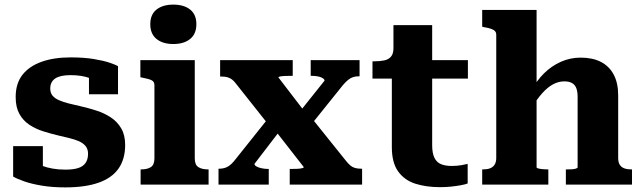

<svg xmlns="http://www.w3.org/2000/svg" viewBox="-20 -801 2783 833"><path d="M362 -134Q362 -154 351.5 -167Q341 -180 323 -188Q305 -196 282 -201.5Q259 -207 234 -213Q200 -221 167 -231.5Q134 -242 107 -260Q80 -278 64 -307Q48 -336 48 -380Q48 -439 77.5 -476.5Q107 -514 160.5 -533Q214 -552 286 -552Q344 -552 386.5 -545Q429 -538 455.5 -529Q482 -520 492 -514V-392H366V-488Q381 -490 389 -486Q397 -482 400 -475.5Q403 -469 402.5 -461Q402 -453 400 -445Q388 -455 371 -461.5Q354 -468 333 -471.5Q312 -475 286 -475Q241 -475 219.5 -460.5Q198 -446 198 -417Q198 -398 208 -386Q218 -374 236.5 -366Q255 -358 279 -352Q303 -346 330 -340Q365 -332 399 -321Q433 -310 461 -291.5Q489 -273 506 -244Q523 -215 523 -172Q523 -111 494.5 -70Q466 -29 408 -8.5Q350 12 263 12Q207 12 162 4.5Q117 -3 85.5 -14Q54 -25 37 -35V-167H166V-39Q147 -46 136.5 -55.5Q126 -65 122.5 -75Q119 -85 121.5 -91.5Q124 -98 131 -98Q144 -89 163.5 -81.5Q183 -74 208.5 -69.5Q234 -65 264 -65Q298 -65 319.5 -72Q341 -79 351.5 -94.5Q362 -110 362 -134Z M732 -610Q686 -610 659 -632Q632 -654 632 -696Q632 -738 659 -759.5Q686 -781 732 -781Q778 -781 805 -759.5Q832 -738 832 -696Q832 -654 805 -632Q778 -610 732 -610ZM825 -540V-114Q825 -86 840.5 -76Q856 -66 883 -66H885V0H590V-66H592Q619 -66 634.5 -76Q650 -86 650 -114V-431Q650 -447 637.5 -453Q625 -459 598 -464L589 -466V-540Z M1551 0H1237V-68H1239Q1255 -68 1268 -68.5Q1281 -69 1289.5 -71Q1298 -73 1298 -76L1163 -249L1152 -251L1003 -439Q995 -450 986 -456.5Q977 -463 966.5 -466Q956 -469 939 -469H935V-540H1250V-472H1247Q1232 -472 1218.5 -471.5Q1205 -471 1196.5 -469.5Q1188 -468 1188 -465L1313 -302L1324 -299L1482 -102Q1491 -91 1499.5 -83.5Q1508 -76 1519.5 -72.5Q1531 -69 1548 -69H1551ZM928 0V-69H930Q953 -69 969 -78.5Q985 -88 1001 -109L1147 -292L1212 -257L1084 -90Q1084 -84 1092.5 -79Q1101 -74 1115 -71Q1129 -68 1144 -68H1146V0ZM1329 -259 1265 -297 1388 -451Q1388 -457 1380 -462Q1372 -467 1359.5 -469.5Q1347 -472 1332 -472H1328V-540H1540V-470H1536Q1523 -470 1512 -466.5Q1501 -463 1490.5 -454.5Q1480 -446 1468 -432Z M1596 -460V-535H1604Q1629 -535 1647.5 -539Q1666 -543 1676.5 -555.5Q1687 -568 1687 -592L1791 -540H2010V-460ZM1855 -171Q1855 -136 1865 -116Q1875 -96 1894 -88.5Q1913 -81 1939 -81Q1963 -81 1982.5 -84.5Q2002 -88 2009 -90V-5Q1999 -1 1980 2.5Q1961 6 1938 8.5Q1915 11 1889 11Q1829 11 1782 -4Q1735 -19 1707.5 -57Q1680 -95 1680 -163V-522L1687 -530V-692H1855Z M2308 -758V-75Q2308 -72 2316 -70Q2324 -68 2335 -67Q2346 -66 2355 -66H2359V0H2072V-66H2075Q2093 -66 2105.5 -70.5Q2118 -75 2125.5 -86Q2133 -97 2133 -116V-650Q2133 -660 2127.5 -666Q2122 -672 2110.5 -676Q2099 -680 2081 -683L2072 -685V-758ZM2722 0H2435V-66H2438Q2448 -66 2459.5 -66.5Q2471 -67 2478.5 -69.5Q2486 -72 2486 -75V-381Q2486 -403 2480.5 -418Q2475 -433 2462 -440.5Q2449 -448 2428 -448Q2403 -448 2379 -435Q2355 -422 2331.5 -395.5Q2308 -369 2284 -329L2286 -408Q2308 -451 2340.5 -483Q2373 -515 2413.5 -533Q2454 -551 2499 -551Q2551 -551 2587 -532.5Q2623 -514 2642.5 -477.5Q2662 -441 2662 -387V-116Q2662 -97 2669 -86Q2676 -75 2689 -70.5Q2702 -66 2719 -66H2722Z"/></svg>

Font: Roboto Serif 20pt
Style: Bold
Weight: 700
Version: Version 1.008